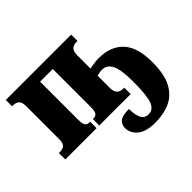

<svg xmlns="http://www.w3.org/2000/svg" viewBox="-175 -759 1223 1223"><g transform="rotate(-45 436.5 -148.0)"><path d="M584 240Q501 240 461.5 206.5Q422 173 422 127Q422 99 442.5 79Q463 59 526 59Q526 113 541 142.5Q556 172 591 172Q635 172 652 123Q669 74 669 -45Q669 -150 647.5 -194.5Q626 -239 582 -239Q567 -239 556.5 -237Q546 -235 535 -232V-122Q535 -86 550.5 -72Q566 -58 591 -58H601V0H318V-58H321Q344 -58 353.5 -70.5Q363 -83 363 -122V-464H249V-122Q249 -83 258.5 -70.5Q268 -58 290 -58H294V0H12V-58H22Q48 -58 62 -70.5Q76 -83 76 -122V-414Q76 -452 61.5 -465.5Q47 -479 22 -479H12V-536H601V-479H591Q566 -479 550.5 -465.5Q535 -452 535 -414V-296Q550 -299 571.5 -302.5Q593 -306 619 -306Q725 -306 784 -243.5Q843 -181 843 -46Q843 62 810 124.5Q777 187 718.5 213.5Q660 240 584 240Z"/></g></svg>

Font: Noto Serif Condensed Black
Style: Regular
Weight: 900
Width: 3
Designer: Monotype Design Team
Foundry: Monotype Imaging Inc.
Version: Version 2.015; ttfautohint (v1.8.4.7-5d5b)